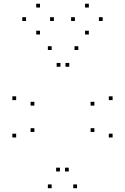

<svg xmlns="http://www.w3.org/2000/svg" viewBox="-20 -984 660 1014"><path d="M386.8 10V-10H366.8V10ZM574.7 -258V-278H554.7V-258ZM574.7 -455.3V-475.3H554.7V-455.3ZM393.5 -720V-740H373.5V-720ZM252.8 -720V-740H232.8V-720ZM65.3 -455.3V-475.3H45.3V-455.3ZM65.3 -258V-278H45.3V-258ZM252.8 10V-10H232.8V10ZM161.5 -287V-307H141.5V-287ZM161.5 -426.3V-446.3H141.5V-426.3ZM299.2 -631.5V-651.5H279.2V-631.5ZM345.8 -631.5V-651.5H325.8V-631.5ZM478.5 -426.3V-446.3H458.5V-426.3ZM478.5 -287V-307H458.5V-287ZM343.2 -78.5V-98.5H323.2V-78.5ZM296.5 -78.5V-98.5H276.5V-78.5ZM264.5 -873.2V-893.2H244.5V-873.2ZM191.3 -944.3V-964.3H171.3V-944.3ZM117.7 -873.2V-893.2H97.7V-873.2ZM191.3 -801.8V-821.8H171.3V-801.8ZM522.3 -873.2V-893.2H502.3V-873.2ZM449.2 -944.3V-964.3H429.2V-944.3ZM375.5 -873.2V-893.2H355.5V-873.2ZM449.2 -801.8V-821.8H429.2V-801.8Z"/></svg>

Font: Monaspace Krypton Dots Var
Style: Regular
Weight: 400
Designer: Riley Cran and the Lettermatic Team
Version: Version 1.100 (Monaspace Krypton Dots)